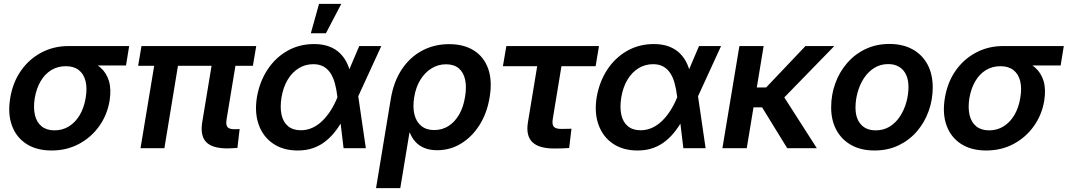

<svg xmlns="http://www.w3.org/2000/svg" viewBox="-20 -758 5461 982"><path d="M243.7 11.7Q167 11.7 115 -22Q63 -55.7 41 -116Q19 -176.3 32.2 -256.3Q45.4 -336.4 86.9 -396Q128.4 -455.6 191.4 -489Q254.4 -522.5 331.1 -522.5H640.6L624.5 -423.3H411.1L315.9 -419.4Q275.4 -419.4 242.7 -399.7Q210 -379.9 188.2 -343.3Q166.5 -306.6 157.7 -256.3Q149.9 -206.5 158.7 -169.4Q167.5 -132.3 192.9 -111.8Q218.3 -91.3 258.8 -91.3Q299.8 -91.3 332.8 -111.8Q365.7 -132.3 387.7 -169.4Q409.7 -206.5 418 -256.3Q426.8 -307.1 417.5 -343.5Q408.2 -379.9 382.8 -399.7Q357.4 -419.4 316.9 -419.4L322.3 -464.8Q375 -464.8 418.9 -452.1Q462.9 -439.5 493.7 -412.6Q524.4 -385.7 537.1 -343.8Q549.8 -301.8 540.5 -242.7Q528.3 -169.9 487.1 -112.3Q445.8 -54.7 383.3 -21.5Q320.8 11.7 243.7 11.7Z M1143.6 1Q1064.9 1 1034.2 -31.7Q1003.4 -64.5 1014.2 -132.3L1074.2 -495.1H1196.3L1138.7 -146.5Q1134.3 -120.1 1143.1 -108.6Q1151.9 -97.2 1178.2 -97.2Q1186 -97.2 1193.1 -97.4Q1200.2 -97.7 1205.6 -98.1L1194.3 -1.5Q1184.1 -1 1170.7 0Q1157.2 1 1143.6 1ZM698.7 0 780.8 -495.1H902.3L820.8 0ZM686.5 -421.4 703.6 -522.5H1290.5L1273.4 -421.4Z M1502.9 11.7Q1428.7 11.7 1377.2 -23.2Q1325.7 -58.1 1303.5 -119.6Q1281.2 -181.2 1293.9 -260.3Q1307.6 -339.8 1347.9 -401.4Q1388.2 -462.9 1449.5 -497.8Q1510.7 -532.7 1586.4 -532.7Q1630.9 -532.7 1664.1 -520Q1697.3 -507.3 1720.2 -484.4Q1743.2 -461.4 1757.1 -430.2Q1771 -398.9 1776.9 -361.3H1807.6L1811.5 -271L1851.1 0H1737.3L1705.6 -262.7Q1701.2 -301.3 1692.6 -332.3Q1684.1 -363.3 1669.7 -384.8Q1655.3 -406.2 1634 -418Q1612.8 -429.7 1582.5 -429.7Q1541.5 -429.7 1507.8 -408.9Q1474.1 -388.2 1451.4 -350.3Q1428.7 -312.5 1419.9 -260.7Q1411.6 -209.5 1419.9 -171.4Q1428.2 -133.3 1453.4 -112.5Q1478.5 -91.8 1518.6 -91.8Q1549.3 -91.8 1576.7 -104Q1604 -116.2 1627.4 -138.7Q1650.9 -161.1 1670.7 -191.9Q1690.4 -222.7 1705.6 -259.8L1817.4 -522.5H1930.2L1809.6 -259.8L1773.9 -164.1H1743.7Q1724.1 -125.5 1700.4 -93.5Q1676.8 -61.5 1647.9 -37.8Q1619.1 -14.2 1583.3 -1.2Q1547.4 11.7 1502.9 11.7ZM1569.8 -587.9 1611.8 -738.3H1725.6L1647 -587.9Z M1903.3 204.1 1978.5 -251Q1993.2 -340.3 2034.9 -403.1Q2076.7 -465.8 2138.9 -499Q2201.2 -532.2 2276.9 -532.2Q2352.5 -532.2 2403.8 -499.8Q2455.1 -467.3 2476.8 -406.7Q2498.5 -346.2 2484.4 -261.2Q2471.2 -179.7 2432.6 -118.7Q2394 -57.6 2338.1 -23.7Q2282.2 10.3 2215.8 10.3Q2178.7 10.3 2151.1 -1Q2123.5 -12.2 2105 -32.5Q2086.4 -52.7 2076.2 -79.6H2074.2L2027.3 204.1ZM2200.7 -92.8Q2241.2 -92.8 2273.9 -113.5Q2306.6 -134.3 2328.4 -172.4Q2350.1 -210.4 2358.4 -261.7Q2367.2 -313 2358.9 -350.6Q2350.6 -388.2 2326.2 -408.7Q2301.8 -429.2 2261.2 -429.2Q2221.2 -429.2 2187.3 -408.4Q2153.3 -387.7 2130.1 -350.1Q2106.9 -312.5 2098.6 -261.7Q2090.3 -210.4 2099.6 -172.6Q2108.9 -134.8 2134.8 -113.8Q2160.6 -92.8 2200.7 -92.8Z M2814 1.5Q2735.4 1.5 2702.1 -31.7Q2668.9 -64.9 2680.2 -132.8L2727.5 -419.4H2552.2L2569.8 -522.5H3043.5L3026.4 -419.4H2851.6L2807.1 -148.9Q2802.7 -121.6 2812.3 -110.1Q2821.8 -98.6 2851.6 -98.6Q2863.8 -98.6 2877.4 -99.1Q2891.1 -99.6 2902.8 -99.6L2891.1 -1Q2872.1 0.5 2852.8 1Q2833.5 1.5 2814 1.5Z M3240.7 11.7Q3166.5 11.7 3115 -23.2Q3063.5 -58.1 3041.3 -119.6Q3019 -181.2 3031.7 -260.3Q3045.4 -339.8 3085.7 -401.4Q3126 -462.9 3187.3 -497.8Q3248.5 -532.7 3324.2 -532.7Q3368.7 -532.7 3401.9 -520Q3435.1 -507.3 3458 -484.4Q3481 -461.4 3494.9 -430.2Q3508.8 -398.9 3514.6 -361.3H3545.4L3549.3 -271L3588.9 0H3475.1L3443.4 -262.7Q3439 -301.3 3430.4 -332.3Q3421.9 -363.3 3407.5 -384.8Q3393.1 -406.2 3371.8 -418Q3350.6 -429.7 3320.3 -429.7Q3279.3 -429.7 3245.6 -408.9Q3211.9 -388.2 3189.2 -350.3Q3166.5 -312.5 3157.7 -260.7Q3149.4 -209.5 3157.7 -171.4Q3166 -133.3 3191.2 -112.5Q3216.3 -91.8 3256.3 -91.8Q3287.1 -91.8 3314.5 -104Q3341.8 -116.2 3365.2 -138.7Q3388.7 -161.1 3408.4 -191.9Q3428.2 -222.7 3443.4 -259.8L3555.2 -522.5H3668L3547.4 -259.8L3511.7 -164.1H3481.4Q3461.9 -125.5 3438.2 -93.5Q3414.6 -61.5 3385.7 -37.8Q3356.9 -14.2 3321 -1.2Q3285.2 11.7 3240.7 11.7Z M3885.7 -522.5 3799.3 0H3674.8L3761.7 -522.5ZM4247.1 -522.5 3941.9 -209H3803.2L3814.9 -310.5H3898.4L4099.6 -522.5ZM4006.3 0 3874.5 -214.4 3973.6 -287.6 4157.7 0Z M4452.6 11.7Q4383.8 11.7 4334.2 -15.9Q4284.7 -43.5 4257.8 -93Q4231 -142.6 4231 -209Q4231 -273.4 4252.2 -331.8Q4273.4 -390.1 4312.7 -435.5Q4352.1 -481 4407 -507.1Q4461.9 -533.2 4528.8 -533.2Q4597.7 -533.2 4647.5 -505.6Q4697.3 -478 4723.9 -428.2Q4750.5 -378.4 4750.5 -311Q4750.5 -248 4729.7 -189.9Q4709 -131.8 4669.9 -86.4Q4630.9 -41 4575.9 -14.6Q4521 11.7 4452.6 11.7ZM4458.5 -91.3Q4500 -91.3 4531.5 -111.3Q4563 -131.3 4584 -164.1Q4605 -196.8 4615.7 -235.8Q4626.5 -274.9 4626.5 -313Q4626.5 -349.6 4614.3 -375.7Q4602.1 -401.9 4578.9 -416Q4555.7 -430.2 4522.9 -430.2Q4482.4 -430.2 4451.2 -410.4Q4419.9 -390.6 4398.7 -358.2Q4377.4 -325.7 4366.5 -286.1Q4355.5 -246.6 4355.5 -207.5Q4355.5 -153.3 4382.6 -122.3Q4409.7 -91.3 4458.5 -91.3Z M5023.9 11.7Q4947.3 11.7 4895.3 -22Q4843.3 -55.7 4821.3 -116Q4799.3 -176.3 4812.5 -256.3Q4825.7 -336.4 4867.2 -396Q4908.7 -455.6 4971.7 -489Q5034.7 -522.5 5111.3 -522.5H5420.9L5404.8 -423.3H5191.4L5096.2 -419.4Q5055.7 -419.4 5022.9 -399.7Q4990.2 -379.9 4968.5 -343.3Q4946.8 -306.6 4938 -256.3Q4930.2 -206.5 4939 -169.4Q4947.8 -132.3 4973.1 -111.8Q4998.5 -91.3 5039.1 -91.3Q5080.1 -91.3 5113 -111.8Q5146 -132.3 5168 -169.4Q5189.9 -206.5 5198.2 -256.3Q5207 -307.1 5197.8 -343.5Q5188.5 -379.9 5163.1 -399.7Q5137.7 -419.4 5097.2 -419.4L5102.5 -464.8Q5155.3 -464.8 5199.2 -452.1Q5243.2 -439.5 5273.9 -412.6Q5304.7 -385.7 5317.4 -343.8Q5330.1 -301.8 5320.8 -242.7Q5308.6 -169.9 5267.3 -112.3Q5226.1 -54.7 5163.6 -21.5Q5101.1 11.7 5023.9 11.7Z"/></svg>

Font: Inter 28pt SemiBold
Style: Italic
Weight: 600
Italic angle: -9.3988°
Designer: Rasmus Andersson
Foundry: rsms
Version: Version 4.001;git-66647c0bb